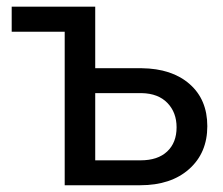

<svg xmlns="http://www.w3.org/2000/svg" viewBox="-20 -548 661 568"><path d="M14.6 -528.3H261.7V-346.2H398.9Q488.8 -345.2 541 -299.3Q593.3 -253.4 593.3 -174.8Q593.3 -95.7 539.6 -47.9Q485.8 0 395 0H171.4V-454.1H14.6ZM261.7 -272.5V-73.7H396Q446.8 -73.7 474.6 -99.9Q502.4 -126 502.4 -171.4Q502.4 -215.3 475.3 -243.4Q448.2 -271.5 399.4 -272.5Z"/></svg>

Font: Noboto
Style: Regular
Weight: 400
Designer: Google
Version: Version 2.001101; 2014